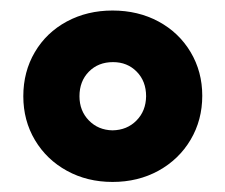

<svg xmlns="http://www.w3.org/2000/svg" viewBox="-20 -748 439 374"><path d="M25.4 -560.5Q25.4 -608.4 47.9 -646.5Q70.3 -684.6 110.1 -706.1Q149.9 -727.5 199.2 -727.5Q249 -727.5 288.8 -706.1Q328.6 -684.6 351.3 -646.5Q374 -608.4 374 -561.5Q374 -514.2 351.3 -475.8Q328.6 -437.5 288.8 -415.5Q249 -393.6 199.2 -393.6Q149.9 -393.6 110.4 -415.3Q70.8 -437 48.1 -475.1Q25.4 -513.2 25.4 -560.5ZM264.6 -560.5Q264.6 -589.8 246.3 -608.4Q228 -627 200.2 -627Q171.4 -627 153.1 -608.4Q134.8 -589.8 134.8 -560.5Q134.8 -532.2 153.1 -513.4Q171.4 -494.6 199.2 -494.1Q227.5 -494.6 245.8 -513.2Q264.2 -531.7 264.6 -560.5Z"/></svg>

Font: Reddit Sans Fudge ExtraBold
Style: Regular
Weight: 800
Designer: Stephen Hutchings
Foundry: Reddit
Version: Version 1.011